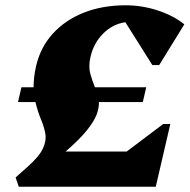

<svg xmlns="http://www.w3.org/2000/svg" viewBox="-20 -706 717 726"><path d="M48 -320 61 -376H107Q107 -393 109 -412.5Q111 -432 116 -454Q132 -526 179 -578Q226 -630 296.5 -658Q367 -686 455 -686Q517 -686 576.5 -666.5Q636 -647 677 -614L582 -460H556L454 -622Q406 -615 370 -579Q334 -543 322 -490Q314 -454 321.5 -427Q329 -400 339 -376H533L520 -320H354Q355 -298 345 -272Q335 -246 307.5 -212Q280 -178 228 -133H459L597 -237H624L569 0H51L39 -35L84 -75Q128 -114 142 -144Q156 -174 151.5 -200Q147 -226 135 -254.5Q123 -283 114 -320Z"/></svg>

Font: Platypi ExtraBold
Style: Italic
Weight: 800
Italic angle: -13°
Designer: David Sargent
Foundry: Bolt Cutter Type
Version: Version 1.200; ttfautohint (v1.8.4.7-5d5b)